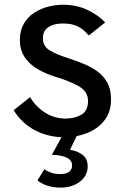

<svg xmlns="http://www.w3.org/2000/svg" viewBox="-20 -582 538 830"><path d="M260 11.5Q190 11.5 132.5 -18.2Q75 -48 39 -105.5L110 -162Q136 -119.5 175.8 -94.5Q215.5 -69.5 263.5 -69.5Q302.5 -69.5 331.5 -86Q360.5 -102.5 360.5 -145.5Q360.5 -186.5 320.8 -209Q281 -231.5 223 -249Q181 -261.5 145.2 -281.8Q109.5 -302 87.8 -333.2Q66 -364.5 66 -410Q66 -451 83.2 -480Q100.5 -509 128.2 -527Q156 -545 188.5 -553.2Q221 -561.5 252 -561.5Q311 -561.5 358 -539.2Q405 -517 434.5 -485L364 -428.5Q340.5 -456.5 315 -468.5Q289.5 -480.5 252 -480.5Q213.5 -480.5 189.5 -465Q165.5 -449.5 165.5 -416.5Q165.5 -381.5 195.5 -363.8Q225.5 -346 278 -329.5Q309.5 -319 341.8 -306Q374 -293 400.8 -273.5Q427.5 -254 443.8 -224.8Q460 -195.5 460 -153Q460 -97 430.5 -60.5Q401 -24 355 -6.2Q309 11.5 260 11.5ZM241.5 229Q209 229 182.8 220Q156.5 211 142 197.5L172 149.5Q182.5 157.5 199.8 164Q217 170.5 240 170.5Q291.5 170.5 291.5 132.5Q291.5 110.5 268 99.2Q244.5 88 204 87.5L252 0H314.5L282.5 65.5Q313.5 70 336.2 86.8Q359 103.5 359 137.5Q359 178 325.2 203.5Q291.5 229 241.5 229Z"/></svg>

Font: Junction Medium
Style: Regular
Weight: 500
Designer: Caroline Hadilaksono
Foundry: Caroline Hadilaksono, Tyler Finck, The League of Moveable Type
Version: Version 2.000; ttfautohint (v1.8.3)